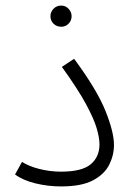

<svg xmlns="http://www.w3.org/2000/svg" viewBox="-20 -664 479 689"><path d="M34 -38 59 -83Q84 -67 122 -57.5Q160 -48 199 -48Q274 -48 305.5 -74.5Q337 -101 337 -146Q337 -169 327 -203.5Q317 -238 288 -291.5Q259 -345 202 -424L246 -453Q328 -342 358.5 -266Q389 -190 389 -144Q389 -107 372 -73Q355 -39 314 -17Q273 5 199 5Q152 5 107 -6Q62 -17 34 -38ZM200 -568Q183 -568 172 -579Q161 -590 161 -606Q161 -621 172 -632.5Q183 -644 200 -644Q215 -644 226 -632.5Q237 -621 237 -606Q237 -590 226 -579Q215 -568 200 -568Z"/></svg>

Font: Noto Sans Arabic Light
Style: Regular
Weight: 300
Designer: Monotype Design Team, Nadine Chahine, Nizar Qandah and Khaled Hosny
Foundry: Monotype Imaging Inc.
Version: Version 2.012; ttfautohint (v1.8.4.7-5d5b)